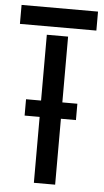

<svg xmlns="http://www.w3.org/2000/svg" viewBox="-56 -836 474 872"><g transform="rotate(5 181.0 -400.0)"><path d="M6.5 -713.5V-800H355V-713.5ZM132.5 0V-300.5H64V-375H132.5V-675H229.5V-375H298V-300.5H229.5V0Z"/></g></svg>

Font: Big Shoulders Stencil Text SemiBold
Style: Regular
Weight: 600
Designer: Patric King
Foundry: XO Type Co
Version: Version 1.000